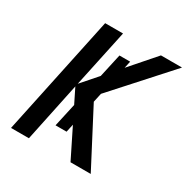

<svg xmlns="http://www.w3.org/2000/svg" viewBox="-163 -855 970 995"><g transform="rotate(30 322.5 -357.0)"><path d="M227 -127 333 -606H397L293 -127ZM34 0 185 -714H292L219 -371L519 -714H645L324 -358L511 0H390L215 -353L141 0Z"/></g></svg>

Font: Noto Sans Display Medium
Style: Italic
Weight: 500
Italic angle: -12°
Designer: Monotype Design Team
Foundry: Monotype Imaging Inc.
Version: Version 2.003